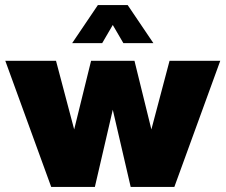

<svg xmlns="http://www.w3.org/2000/svg" viewBox="-20 -741 894 761"><path d="M1 -500H202L274 -228L341 -500H513L580 -228L652 -500H853L671 0H498L427 -306L356 0H183ZM368 -721H486L588 -570H469L427 -642L385 -570H266Z"/></svg>

Font: Moderustic ExtraBold
Style: Regular
Weight: 800
Designer: Tural Alisoy
Foundry: TAFT Foundry
Version: Version 2.120